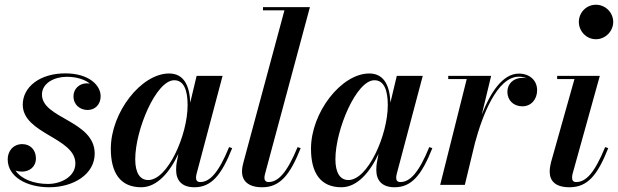

<svg xmlns="http://www.w3.org/2000/svg" viewBox="-20 -780 2608 810"><path d="M379.5 -132C379.5 -271.5 157 -279.5 157 -381C157 -429.5 209.5 -456 261.5 -456C304 -456 337.5 -444.5 359 -427.5C355 -428 351 -428.5 347 -428.5C313 -428.5 290 -403.5 290 -374C290 -336.5 319 -316 349.5 -316C378 -316 404.5 -335.5 404.5 -375C404.5 -419.5 356 -470.5 255.5 -470.5C148.5 -470.5 76 -413.5 76 -338.5C76 -215 298 -199.5 298 -90.5C298 -34.5 237 -4 182.5 -4C123.5 -4 70 -24 45.5 -60.5C53.5 -57.5 63 -56 72.5 -56C104 -56 131.5 -75.5 131.5 -112C131.5 -148 107.5 -172 74 -172C36 -172 12.5 -143 12.5 -108C12.5 -33.5 93 10 188 10C289.5 10 379.5 -44.5 379.5 -132Z M959.5 -155 946.5 -159.5C901.5 -49 864 -12 824.5 -12C811.5 -12 807 -19.5 807 -29.5C807 -34 807.5 -40 809 -45.5L919 -460H809.5L782.5 -347C780 -415 758 -470 693.5 -470C575.5 -470 447.5 -305.5 447.5 -152.5C447.5 -52.5 486 10 576 10C642.5 10 696.5 -53.5 732.5 -131L725 -91.5C724 -84.5 723 -75 723 -63C723 -19.5 746.5 10 800 10C871.5 10 914 -40.5 959.5 -155ZM771.5 -336.5C771.5 -209.5 687 -20.5 605.5 -20.5C571 -20.5 550.5 -50 550.5 -108C550.5 -232 638.5 -441.5 715 -441.5C756 -441.5 771.5 -399 771.5 -336.5Z M1248.5 -155 1235.5 -159.5C1190 -49 1152.5 -12 1113 -12C1101 -12 1095.5 -19.5 1095.5 -29.5C1095.5 -34 1096.5 -40.5 1098 -46L1287.5 -750H1089.5V-736.5H1180L1007 -95C1004.5 -85.5 1001 -72.5 1001 -56C1001 -16.5 1028 10 1086 10C1160.5 10 1203 -40.5 1248.5 -155Z M1804 -155 1791 -159.5C1746 -49 1708.5 -12 1669 -12C1656 -12 1651.5 -19.5 1651.5 -29.5C1651.5 -34 1652 -40 1653.5 -45.5L1763.5 -460H1654L1627 -347C1624.5 -415 1602.5 -470 1538 -470C1420 -470 1292 -305.5 1292 -152.5C1292 -52.5 1330.5 10 1420.5 10C1487 10 1541 -53.5 1577 -131L1569.5 -91.5C1568.5 -84.5 1567.5 -75 1567.5 -63C1567.5 -19.5 1591 10 1644.5 10C1716 10 1758.5 -40.5 1804 -155ZM1616 -336.5C1616 -209.5 1531.5 -20.5 1450 -20.5C1415.5 -20.5 1395 -50 1395 -108C1395 -232 1483 -441.5 1559.5 -441.5C1600.5 -441.5 1616 -399 1616 -336.5Z M1949 -446.5 1837 0H1941L1983.5 -176C2015 -293.5 2077.5 -456.5 2169 -456.5C2181 -456.5 2192 -454 2201 -450C2195.5 -451 2190 -451.5 2184 -451.5C2146 -451.5 2120.5 -426.5 2120.5 -392.5C2120.5 -356.5 2147 -331.5 2183.5 -331.5C2221.5 -331.5 2246 -361.5 2246 -399.5C2246 -440 2215.5 -469.5 2169 -469.5C2100.5 -469.5 2048.5 -389 2012.5 -296.5L2052 -460H1871V-446.5Z M2422 -687.5C2422 -648.5 2453.5 -614.5 2494 -614.5C2534.5 -614.5 2567 -648.5 2567 -687.5C2567 -727 2534.5 -760 2494 -760C2453.5 -760 2422 -727 2422 -687.5ZM2546 -155 2533 -159.5C2487.5 -48.5 2451.5 -12 2410.5 -12C2397.5 -12 2393.5 -20 2393.5 -30.5C2393.5 -35 2394 -41 2395.5 -46.5L2510.5 -460H2330.5V-446.5H2403.5L2304.5 -95C2302 -84 2299 -70 2299 -56C2299 -16 2324 10 2382.5 10C2459 10 2500.5 -40.5 2546 -155Z"/></svg>

Font: Bodoni* 16pt Medium
Style: Italic
Weight: 500
Italic angle: -13°
Version: Version 2.3